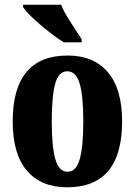

<svg xmlns="http://www.w3.org/2000/svg" viewBox="-20 -786 573 816"><path d="M34 -270Q34 -550 268 -550Q378 -550 438.5 -479Q499 -408 499 -270Q499 10 265 10Q155 10 94.5 -60.5Q34 -131 34 -270ZM334 -270Q334 -379 318.5 -431Q303 -483 266 -483Q230 -483 215 -431.5Q200 -380 200 -270Q200 -161 215.5 -108.5Q231 -56 267 -56Q303 -56 318.5 -108.5Q334 -161 334 -270ZM78 -756V-766H240Q248 -743 268.5 -710Q289 -677 308 -648Q322 -628 327 -619V-606H251Q206 -634 149.5 -682.5Q93 -731 78 -756Z"/></svg>

Font: Noto Serif CondBlack
Style: Regular
Weight: 900
Width: 3
Designer: Monotype Design Team
Foundry: Monotype Imaging Inc.
Version: Version 1.001